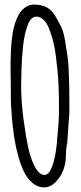

<svg xmlns="http://www.w3.org/2000/svg" viewBox="-20 -794 357 842"><path d="M284.2 -301.8 275.4 -175.3V-170.9Q269 -143.1 269 -110.8Q269 -78.6 257.8 -48.6Q246.6 -18.6 223.6 4.6Q200.7 27.8 173.3 27.8Q146 27.8 123.5 9.3Q101.1 -9.3 86.4 -38.3Q71.8 -67.4 60.5 -107.7Q49.3 -147.9 43.2 -186.3Q37.1 -224.6 33.2 -267.1Q27.3 -332 27.6 -367.9Q27.8 -403.8 27.3 -429.4Q26.9 -455.1 26.4 -475.6Q26.4 -485.8 26.4 -498.3Q26.4 -510.7 26.4 -524.9Q26.9 -553.7 28.1 -576.7Q29.3 -599.6 32.5 -626.2Q35.6 -652.8 40.5 -673.1Q45.4 -693.4 53.7 -712.9Q62.5 -732.9 73.2 -745.6Q97.7 -773.9 129.4 -773.9Q161.1 -773.9 183.6 -762.5Q206.1 -751 221.4 -725.6Q236.8 -700.2 248.3 -676.3Q259.8 -652.3 266.4 -609.6Q272.9 -566.9 276.9 -540.5Q280.8 -513.7 282.2 -463.9Q284.2 -397 284.2 -359.4ZM76.7 -541Q75.2 -518.6 74.2 -491.2Q73.2 -445.8 72.8 -420.4V-416Q72.8 -349.1 83 -271.7Q93.3 -194.3 104.2 -145Q115.2 -95.7 133.8 -61.3Q152.3 -26.9 175.3 -26.9Q195.3 -26.9 209 -64.5Q222.7 -102.5 228.5 -158.2Q238.3 -257.8 238.5 -298.1Q238.8 -338.4 238.5 -356.9Q238.3 -375.5 237.1 -410.9Q235.8 -446.3 232.9 -477.3Q230 -508.3 225.3 -545.9Q220.7 -583.5 213.1 -612.8Q205.6 -642.1 195.6 -667.7Q185.5 -693.4 170.7 -707.3Q155.8 -721.2 141.1 -721.2Q126.5 -721.2 116.9 -710.9Q107.4 -700.7 100.8 -681.9Q94.2 -663.1 89.1 -641.6Q84 -620.1 81.3 -592Q78.6 -564 76.7 -541Z"/></svg>

Font: Amatic
Style: Bold
Weight: 700
Width: 3
Version: Version 2.000; ttfautohint (v0.92-dirty) -l 8 -r 50 -G 50 -x